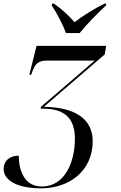

<svg xmlns="http://www.w3.org/2000/svg" viewBox="-67 -786 659 1046"><path d="M292 -606H367C407 -656 468 -717 510 -756L512 -766H502C449 -740 385 -701 339 -665C309 -701 266 -739 227 -766H217L215 -756C241 -717 275 -655 292 -606ZM158 240C307 240 438 148 438 -17C438 -138 342 -202 172 -204L504 -490L511 -536H132L93 -379H103L108 -393C124 -439 142 -456 189 -456H449L156 -204L154 -194H168C294 -194 341 -133 341 -30C341 101 284 230 161 230C64 230 36 141 35 62C-11 62 -47 87 -47 136C-47 187 10 240 158 240Z"/></svg>

Font: Noto Serif Display
Style: Italic
Weight: 400
Italic angle: -12°
Designer: Monotype Design Team
Foundry: Monotype Imaging Inc.
Version: Version 2.009